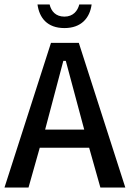

<svg xmlns="http://www.w3.org/2000/svg" viewBox="-22 -840 580 855"><path d="M265 -766C226 -766 206 -790 199 -820H145C153 -761 188 -715 265 -715C340 -715 378 -760 386 -820H331C324 -792 304 -766 265 -766ZM260 -569H271L353 -263H179ZM536 -5 329 -649H205L-2 -5H105L155 -182H375L425 -5Z"/></svg>

Font: Falling Sky
Style: Light
Weight: 400
Designer: Paul D. Hunt
Foundry: Adobe Systems Incorporated
Version: Version 1.02